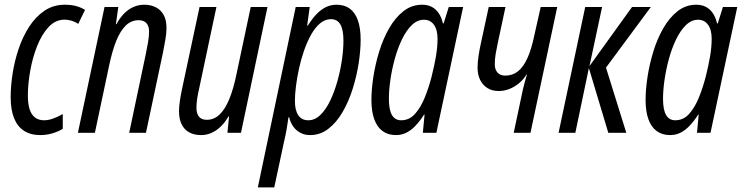

<svg xmlns="http://www.w3.org/2000/svg" viewBox="-20 -565 3161 817"><path d="M151.4 9.8Q110.4 9.8 82.3 -8.3Q54.2 -26.4 39.8 -62.3Q25.4 -98.1 25.4 -151.4Q25.4 -198.7 33.7 -252.4Q42 -306.2 59.6 -357.9Q77.1 -409.7 104.5 -451.9Q131.8 -494.1 169.4 -519.5Q207 -544.9 255.9 -544.9Q281.2 -544.9 302.5 -539.6Q323.7 -534.2 341.8 -522.9L313 -463.4Q300.3 -472.2 284.9 -476.8Q269.5 -481.4 254.9 -481.4Q215.8 -481.4 186.5 -449.7Q157.2 -418 137.7 -368.2Q118.2 -318.4 108.4 -262.7Q98.6 -207 98.6 -158.7Q98.6 -122.1 106.4 -98.9Q114.3 -75.7 129.6 -64.5Q145 -53.2 167.5 -53.2Q185.5 -53.2 205.6 -60.3Q225.6 -67.4 247.1 -79.6V-16.6Q228.5 -5.4 203.6 2.2Q178.7 9.8 151.4 9.8Z M311.5 0 424.8 -535.2H483.4L473.1 -462.4H475.6Q490.2 -489.3 508.3 -507.6Q526.4 -525.9 548.1 -535.4Q569.8 -544.9 594.2 -544.9Q621.1 -544.9 642.3 -534.4Q663.6 -523.9 676 -502.2Q688.5 -480.5 688.5 -445.8Q688.5 -424.8 683.8 -397Q679.2 -369.1 673.8 -342.8L601.1 0H529.8L600.1 -333.5Q605.5 -358.4 609.9 -384.5Q614.3 -410.6 614.3 -431.2Q614.3 -454.1 603 -466.6Q591.8 -479 569.3 -479Q539.1 -479 515.9 -457Q492.7 -435.1 475.3 -392.6Q458 -350.1 444.8 -288.1L383.8 0Z M836.4 9.8Q805.7 9.8 784.7 -2Q763.7 -13.7 752.7 -36.4Q741.7 -59.1 741.7 -91.8Q741.7 -110.4 745.4 -135.5Q749 -160.6 753.9 -183.1L829.1 -535.2H900.9L828.1 -191.4Q822.8 -168.9 819.3 -147.2Q815.9 -125.5 815.9 -106Q815.9 -82 826.7 -68.6Q837.4 -55.2 859.9 -55.2Q890.6 -55.2 914.1 -77.4Q937.5 -99.6 955.3 -142.6Q973.1 -185.5 985.8 -247.1L1046.9 -535.2H1118.2L1005.4 0H947.8L954.6 -68.8H951.7Q937.5 -43.9 919.2 -26.4Q900.9 -8.8 879.9 0.5Q858.9 9.8 836.4 9.8Z M1077.1 232.4 1238.3 -535.2H1297.9L1287.1 -456.1H1290Q1308.1 -485.4 1327.1 -505.1Q1346.2 -524.9 1367.2 -534.9Q1388.2 -544.9 1412.1 -544.9Q1445.3 -544.9 1468 -528.6Q1490.7 -512.2 1502.7 -479Q1514.6 -445.8 1514.6 -396Q1514.6 -350.1 1506.1 -295.4Q1497.6 -240.7 1480.7 -187Q1463.9 -133.3 1438 -88.6Q1412.1 -43.9 1377.4 -17.1Q1342.8 9.8 1299.3 9.8Q1276.4 9.8 1258.3 0.2Q1240.2 -9.3 1228 -26.4Q1215.8 -43.5 1210.4 -65.9H1207.5Q1204.1 -40.5 1199.7 -15.1Q1195.3 10.3 1189.9 32.2L1147 232.4ZM1292 -53.2Q1319.8 -53.2 1343.3 -75.9Q1366.7 -98.6 1384.8 -136.2Q1402.8 -173.8 1415.5 -218.8Q1428.2 -263.7 1434.8 -309.1Q1441.4 -354.5 1441.4 -392.1Q1441.4 -439 1428.2 -461.2Q1415 -483.4 1388.2 -483.4Q1362.8 -483.4 1341.6 -465.3Q1320.3 -447.3 1303.5 -417Q1286.6 -386.7 1273.7 -349.4Q1260.7 -312 1252.2 -272.7Q1243.7 -233.4 1239.3 -197.8Q1234.9 -162.1 1234.9 -135.7Q1234.9 -95.7 1249.3 -74.5Q1263.7 -53.2 1292 -53.2Z M1664.6 9.8Q1631.3 9.8 1607.9 -7.3Q1584.5 -24.4 1572.5 -57.9Q1560.5 -91.3 1560.5 -139.2Q1560.5 -184.1 1568.8 -238.3Q1577.1 -292.5 1593.8 -346.4Q1610.4 -400.4 1636.2 -445.3Q1662.1 -490.2 1697 -517.6Q1731.9 -544.9 1776.4 -544.9Q1799.3 -544.9 1816.9 -535.9Q1834.5 -526.9 1846.7 -509Q1858.9 -491.2 1864.7 -465.3H1867.7L1889.6 -535.2H1950.7L1836.9 0H1779.3L1786.6 -77.6H1784.7Q1767.1 -50.3 1748.5 -30.5Q1730 -10.7 1709.5 -0.5Q1689 9.8 1664.6 9.8ZM1687 -53.2Q1721.7 -53.2 1746.1 -80.6Q1770.5 -107.9 1787.6 -150.4Q1804.7 -192.9 1816.4 -238.3Q1828.6 -286.6 1835.2 -326.2Q1841.8 -365.7 1841.8 -399.9Q1841.8 -438.5 1826.4 -459.7Q1811 -481 1783.7 -481Q1755.9 -481 1732.4 -458.3Q1709 -435.5 1690.9 -398.4Q1672.9 -361.3 1660.4 -316.4Q1647.9 -271.5 1641.4 -226.6Q1634.8 -181.6 1634.8 -144.5Q1634.8 -97.7 1647.9 -75.4Q1661.1 -53.2 1687 -53.2Z M2166 0 2205.1 -184.6Q2208.5 -198.7 2212.9 -215.6Q2217.3 -232.4 2222.2 -247.6H2220.2Q2207.5 -226.6 2188.7 -210.9Q2169.9 -195.3 2147.7 -186.5Q2125.5 -177.7 2102.1 -177.7Q2074.2 -177.7 2054.2 -190.2Q2034.2 -202.6 2023.2 -224.9Q2012.2 -247.1 2012.2 -276.9Q2012.2 -301.3 2016.4 -328.1Q2020.5 -355 2026.9 -383.8L2059.6 -535.2H2130.9L2098.1 -381.8Q2092.8 -356.4 2089.1 -335.2Q2085.4 -314 2085.4 -291Q2085.4 -269.5 2096.9 -256.3Q2108.4 -243.2 2129.9 -243.2Q2161.1 -243.2 2184.3 -261.7Q2207.5 -280.3 2224.6 -318.4Q2241.7 -356.4 2253.9 -415.5L2280.8 -535.2H2351.1L2237.3 0Z M2356.9 0 2470.2 -535.2H2542L2488.3 -283.7L2669.4 -535.2H2749.5L2558.6 -277.3L2645 0H2568.4L2485.8 -275.4L2428.2 0Z M2831.1 9.8Q2797.9 9.8 2774.4 -7.3Q2751 -24.4 2739 -57.9Q2727.1 -91.3 2727.1 -139.2Q2727.1 -184.1 2735.4 -238.3Q2743.7 -292.5 2760.3 -346.4Q2776.9 -400.4 2802.7 -445.3Q2828.6 -490.2 2863.5 -517.6Q2898.4 -544.9 2942.9 -544.9Q2965.8 -544.9 2983.4 -535.9Q3001 -526.9 3013.2 -509Q3025.4 -491.2 3031.2 -465.3H3034.2L3056.2 -535.2H3117.2L3003.4 0H2945.8L2953.1 -77.6H2951.2Q2933.6 -50.3 2915 -30.5Q2896.5 -10.7 2876 -0.5Q2855.5 9.8 2831.1 9.8ZM2853.5 -53.2Q2888.2 -53.2 2912.6 -80.6Q2937 -107.9 2954.1 -150.4Q2971.2 -192.9 2982.9 -238.3Q2995.1 -286.6 3001.7 -326.2Q3008.3 -365.7 3008.3 -399.9Q3008.3 -438.5 2992.9 -459.7Q2977.5 -481 2950.2 -481Q2922.4 -481 2898.9 -458.3Q2875.5 -435.5 2857.4 -398.4Q2839.4 -361.3 2826.9 -316.4Q2814.5 -271.5 2807.9 -226.6Q2801.3 -181.6 2801.3 -144.5Q2801.3 -97.7 2814.5 -75.4Q2827.6 -53.2 2853.5 -53.2Z"/></svg>

Font: Open Sans Condensed
Style: Italic
Weight: 400
Width: 3
Italic angle: -12°
Designer: Monotype Design Team
Foundry: Monotype Imaging Inc.
Version: Version 3.000